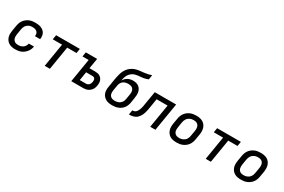

<svg xmlns="http://www.w3.org/2000/svg" viewBox="108 -1913 4583 3098"><g transform="rotate(30 2400.0 -363.5)"><path d="M249 8Q218 8 187.5 2Q157 -4 132 -18.5Q107 -33 89 -56.5Q71 -80 62 -108.5Q53 -137 53.5 -168.5Q54 -200 59 -231L76 -331Q80 -358 90 -385Q100 -412 117 -436Q134 -460 158 -478.5Q182 -497 209 -508.5Q236 -520 263.5 -524Q291 -528 319 -528Q346 -528 373 -524.5Q400 -521 424.5 -511.5Q449 -502 469.5 -486Q490 -470 502 -448Q514 -426 518 -399Q522 -372 518 -345L516 -336H420L421 -341Q425 -364 418.5 -385.5Q412 -407 395.5 -420.5Q379 -434 357 -439Q335 -444 312 -444Q295 -444 278 -441Q261 -438 245.5 -430Q230 -422 216 -409.5Q202 -397 192.5 -382Q183 -367 178 -350.5Q173 -334 170 -317L154 -217Q151 -199 150.5 -181.5Q150 -164 154 -147Q158 -130 167.5 -116Q177 -102 190.5 -92.5Q204 -83 221 -79.5Q238 -76 256 -76Q279 -76 302.5 -82Q326 -88 346 -102.5Q366 -117 378.5 -139Q391 -161 395 -183H491Q487 -156 476 -130Q465 -104 447 -81Q429 -58 406 -40Q383 -22 357 -11Q331 0 303.5 4Q276 8 249 8Z M796 0 868 -436H695L709 -520H1151L1137 -436H964L892 0Z M1291 0 1363 -436H1248L1262 -520H1473L1441 -328H1544Q1568 -328 1591 -324Q1614 -320 1633 -309Q1652 -298 1666 -281Q1680 -264 1687.5 -242.5Q1695 -221 1695.5 -197.5Q1696 -174 1692 -150Q1688 -130 1681.5 -110Q1675 -90 1662.5 -71.5Q1650 -53 1633 -39Q1616 -25 1596.5 -16Q1577 -7 1556 -3.5Q1535 0 1515 0ZM1515 -84Q1530 -84 1545 -89.5Q1560 -95 1571 -107Q1582 -119 1588 -133.5Q1594 -148 1597 -163Q1599 -178 1598.5 -193Q1598 -208 1591.5 -220Q1585 -232 1572 -238Q1559 -244 1544 -244H1427L1401 -84Z M2055 8Q2024 8 1994 3Q1964 -2 1938 -16Q1912 -30 1892.5 -52Q1873 -74 1863 -101.5Q1853 -129 1852.5 -160Q1852 -191 1858 -223L1880 -360Q1886 -393 1892.5 -427Q1899 -461 1909.5 -494Q1920 -527 1937 -558.5Q1954 -590 1979.5 -616Q2005 -642 2037 -660Q2069 -678 2103 -686.5Q2137 -695 2171 -698.5Q2205 -702 2238.5 -706Q2272 -710 2306.5 -717Q2341 -724 2374 -735L2360 -651Q2337 -641 2313.5 -634.5Q2290 -628 2266 -624.5Q2242 -621 2218 -619.5Q2194 -618 2170 -615Q2146 -612 2122.5 -604.5Q2099 -597 2077.5 -583Q2056 -569 2039 -549Q2022 -529 2011.5 -506.5Q2001 -484 1994.5 -460.5Q1988 -437 1984 -413Q1998 -435 2016.5 -454Q2035 -473 2058 -485Q2081 -497 2105.5 -502Q2130 -507 2154 -507Q2183 -507 2210 -500.5Q2237 -494 2258.5 -478Q2280 -462 2294 -439Q2308 -416 2313.5 -389Q2319 -362 2318 -333.5Q2317 -305 2312 -276L2297 -181Q2292 -154 2282 -127.5Q2272 -101 2254.5 -78Q2237 -55 2213 -37.5Q2189 -20 2163 -10Q2137 0 2109.5 4Q2082 8 2055 8ZM2055 -76Q2072 -76 2088.5 -78.5Q2105 -81 2121.5 -87.5Q2138 -94 2152.5 -105.5Q2167 -117 2177.5 -131Q2188 -145 2193.5 -161.5Q2199 -178 2202 -194L2218 -290Q2221 -308 2221 -325Q2221 -342 2216.5 -358Q2212 -374 2202.5 -387Q2193 -400 2179.5 -408Q2166 -416 2149 -419.5Q2132 -423 2115 -423Q2091 -423 2066.5 -418Q2042 -413 2021 -398.5Q2000 -384 1987 -362Q1974 -340 1970 -316L1952 -209Q1949 -191 1949 -174Q1949 -157 1953.5 -141Q1958 -125 1967.5 -112Q1977 -99 1990.5 -91Q2004 -83 2021 -79.5Q2038 -76 2055 -76Z M2762 0 2834 -436H2630L2602 -267Q2599 -248 2595 -228.5Q2591 -209 2587 -190Q2583 -171 2576.5 -152Q2570 -133 2561.5 -114.5Q2553 -96 2541 -79Q2529 -62 2514 -47.5Q2499 -33 2480.5 -23.5Q2462 -14 2442.5 -8.5Q2423 -3 2403.5 -1.5Q2384 0 2365 0L2379 -84Q2395 -84 2410 -88Q2425 -92 2438 -102Q2451 -112 2460 -126Q2469 -140 2475.5 -155Q2482 -170 2487 -185Q2492 -200 2495.5 -215Q2499 -230 2501.5 -245.5Q2504 -261 2506 -276L2547 -520H2945L2859 0Z M3255 8Q3223 8 3192 2.5Q3161 -3 3135.5 -17.5Q3110 -32 3091.5 -55.5Q3073 -79 3063.5 -107.5Q3054 -136 3054 -167.5Q3054 -199 3059 -231L3076 -331Q3080 -358 3090 -385Q3100 -412 3117 -436Q3134 -460 3158 -478.5Q3182 -497 3209 -508.5Q3236 -520 3263.5 -524Q3291 -528 3318 -528Q3350 -528 3381 -522.5Q3412 -517 3438 -502.5Q3464 -488 3482.5 -464.5Q3501 -441 3510 -412.5Q3519 -384 3519.5 -352.5Q3520 -321 3515 -289L3498 -189Q3494 -162 3484 -135Q3474 -108 3457 -84Q3440 -60 3416 -41.5Q3392 -23 3365 -11.5Q3338 0 3310 4Q3282 8 3255 8ZM3255 -76Q3272 -76 3289.5 -79Q3307 -82 3323.5 -89.5Q3340 -97 3354.5 -109Q3369 -121 3379 -136.5Q3389 -152 3395 -169Q3401 -186 3403 -203L3420 -303Q3423 -321 3423.5 -338.5Q3424 -356 3420 -372.5Q3416 -389 3407 -403.5Q3398 -418 3384.5 -427Q3371 -436 3353.5 -440Q3336 -444 3318 -444Q3301 -444 3283.5 -441Q3266 -438 3250 -430.5Q3234 -423 3219.5 -411Q3205 -399 3195 -383.5Q3185 -368 3179 -351Q3173 -334 3170 -317L3154 -217Q3151 -199 3150.5 -181.5Q3150 -164 3153.5 -147.5Q3157 -131 3166.5 -116.5Q3176 -102 3189.5 -93Q3203 -84 3220 -80Q3237 -76 3255 -76Z M3796 0 3868 -436H3695L3709 -520H4151L4137 -436H3964L3892 0Z M4455 8Q4423 8 4392 2.5Q4361 -3 4335.5 -17.5Q4310 -32 4291.5 -55.5Q4273 -79 4263.5 -107.5Q4254 -136 4254 -167.5Q4254 -199 4259 -231L4276 -331Q4280 -358 4290 -385Q4300 -412 4317 -436Q4334 -460 4358 -478.5Q4382 -497 4409 -508.5Q4436 -520 4463.5 -524Q4491 -528 4518 -528Q4550 -528 4581 -522.5Q4612 -517 4638 -502.5Q4664 -488 4682.5 -464.5Q4701 -441 4710 -412.5Q4719 -384 4719.5 -352.5Q4720 -321 4715 -289L4698 -189Q4694 -162 4684 -135Q4674 -108 4657 -84Q4640 -60 4616 -41.5Q4592 -23 4565 -11.5Q4538 0 4510 4Q4482 8 4455 8ZM4455 -76Q4472 -76 4489.5 -79Q4507 -82 4523.5 -89.5Q4540 -97 4554.5 -109Q4569 -121 4579 -136.5Q4589 -152 4595 -169Q4601 -186 4603 -203L4620 -303Q4623 -321 4623.5 -338.5Q4624 -356 4620 -372.5Q4616 -389 4607 -403.5Q4598 -418 4584.5 -427Q4571 -436 4553.5 -440Q4536 -444 4518 -444Q4501 -444 4483.5 -441Q4466 -438 4450 -430.5Q4434 -423 4419.5 -411Q4405 -399 4395 -383.5Q4385 -368 4379 -351Q4373 -334 4370 -317L4354 -217Q4351 -199 4350.5 -181.5Q4350 -164 4353.5 -147.5Q4357 -131 4366.5 -116.5Q4376 -102 4389.5 -93Q4403 -84 4420 -80Q4437 -76 4455 -76Z"/></g></svg>

Font: Iosevka Md Ex Obl
Style: Regular
Weight: 500
Width: 7
Italic angle: -9°
Monospace: yes
Designer: Belleve Invis
Foundry: Belleve Invis
Version: Version 32.5.0; ttfautohint (v1.8.4)